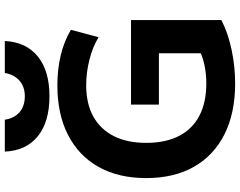

<svg xmlns="http://www.w3.org/2000/svg" viewBox="-121 -881 1012 810"><g transform="rotate(-90 385.0 -476.0)"><path d="M438 10Q313.3 10 223.8 -34.8Q134.3 -79.7 86.5 -163.7Q38.7 -247.7 38.7 -365Q38.7 -482.3 85.8 -566.2Q133 -650 220.7 -695Q308.3 -740 430.3 -740Q497.3 -740 557.2 -725.7Q617 -711.3 664.3 -682.7L633 -566.1Q592 -591.1 538.2 -604.7Q484.3 -618.4 430.3 -618.4Q353.3 -618.4 299.1 -588.7Q245 -559 216.1 -502.5Q187.3 -446 187.3 -365Q187.3 -283.7 216.3 -227.1Q245.3 -170.6 301.3 -141.1Q357.3 -111.6 438 -111.6Q479 -111.6 516.2 -119.6Q553.4 -127.6 584.4 -143.6L565.4 -102.3V-311.7H348.7V-429.3H705.3V-48Q651.7 -20.3 581 -5.2Q510.3 10 438 10ZM383.7 -773.3Q276.7 -773.3 215.5 -822.3Q154.4 -871.3 150.4 -961.7H285Q291 -921.3 317 -899.3Q343 -877.3 383.7 -877.3Q423.7 -877.3 449.2 -899.3Q474.7 -921.3 482.3 -961.7H617Q612.3 -871.3 551.6 -822.3Q491 -773.3 383.7 -773.3Z"/></g></svg>

Font: M PLUS 1 Thin
Style: Regular
Weight: 100
Designer: Coji Morishita
Foundry: UNDERFOREST DESIGN
Version: Version 1.001